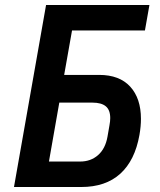

<svg xmlns="http://www.w3.org/2000/svg" viewBox="-20 -745 640 769"><path d="M164.5 -725H578.5L560.5 -623H268.5L237 -445H377Q458.5 -445 501.5 -398Q544.5 -351 544.5 -269Q544.5 -238.5 538.5 -204.5Q520.5 -102.5 461.8 -49.2Q403 4 305.5 4H36ZM410.5 -197.5 418.5 -243.5Q421.5 -259.5 421.5 -272Q421.5 -304.5 403.8 -319.2Q386 -334 350 -334H217.5L176 -98H301Q343.5 -98 372.8 -123.8Q402 -149.5 410.5 -197.5Z"/></svg>

Font: JuliaMono
Style: Bold Italic
Weight: 700
Italic angle: -9°
Monospace: yes
Designer: cormullion
Foundry: corm
Version: Version 0.057; ttfautohint (v1.8.4)